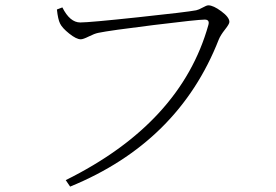

<svg xmlns="http://www.w3.org/2000/svg" viewBox="-20 -691 1040 723"><path d="M214.8 -663.1Q243.2 -606.4 282.2 -606.4Q316.4 -606.4 500 -626Q683.6 -645.5 718.8 -652.3Q728.5 -654.3 743.2 -662.6Q757.8 -670.9 764.6 -670.9Q783.2 -670.9 813.5 -648.4Q843.8 -626 843.8 -608.4Q843.8 -600.6 827.1 -579.6Q810.5 -558.6 803.7 -542Q652.3 -155.3 244.1 11.7L227.5 -12.7Q661.1 -227.5 764.6 -596.7Q770.5 -617.2 751 -617.2Q724.6 -617.2 558.6 -596.7Q392.6 -576.2 350.6 -567.4Q335.9 -564.5 314.5 -553.7Q293 -543 284.2 -543Q267.6 -543 240.7 -564.5Q213.9 -585.9 206.1 -602.5Q198.2 -618.2 194.3 -655.3Z"/></svg>

Font: GenYoMin TW TTF ExtraLight
Style: Regular
Weight: 250
Version: Version 1.300